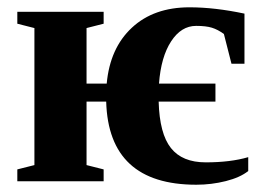

<svg xmlns="http://www.w3.org/2000/svg" viewBox="-20 -491 704 520"><path d="M511.7 9.3Q273.9 9.3 267.6 -215.8H214.4V-43.9L260.7 -32.2V0H26.9V-32.2L73.2 -43.9V-415L26.9 -426.8V-459H260.7V-426.8L214.4 -415V-264.6H269Q277.8 -360.8 337.2 -416Q396.5 -471.2 493.2 -471.2Q561.5 -471.2 642.1 -454.1V-318.4H606.9L586.4 -398.9Q569.8 -411.1 553.7 -416Q537.6 -420.9 511.2 -420.9Q470.7 -420.9 443.4 -378.9Q416 -336.9 410.6 -264.6H563.5V-215.8H409.7Q412.1 -128.9 442.9 -90.1Q473.6 -51.3 537.1 -51.3Q604.5 -51.3 652.3 -65.4V-27.8Q630.4 -10.3 591.6 -0.5Q552.7 9.3 511.7 9.3Z"/></svg>

Font: Tinos
Style: Bold
Weight: 700
Designer: Steve Matteson
Foundry: Monotype Imaging Inc.
Version: Version 1.23